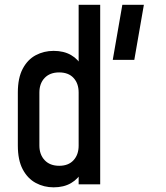

<svg xmlns="http://www.w3.org/2000/svg" viewBox="-20 -770 693 802"><path d="M204 12.5Q163.5 12.5 129.5 -5.8Q95.5 -24 75 -62.5Q54.5 -101 54.5 -162V-383.5Q54.5 -444.5 75 -483Q95.5 -521.5 129.5 -539.5Q163.5 -557.5 204 -557.5Q246.5 -557.5 276.8 -540Q307 -522.5 324 -490.5L308.5 -470V-750H398.5V0H308.5V-75L324 -54.5Q307 -23 276.8 -5.2Q246.5 12.5 204 12.5ZM227.5 -77.5Q266 -77.5 287.2 -100.8Q308.5 -124 308.5 -161.5V-383.5Q308.5 -421.5 287.2 -444.5Q266 -467.5 227 -467.5Q188.5 -467.5 166.5 -444.5Q144.5 -421.5 144.5 -383.5V-162Q144.5 -124.5 166.5 -101Q188.5 -77.5 227.5 -77.5ZM451 -520 491 -750H581L541 -520Z"/></svg>

Font: Mohave Medium
Style: Regular
Weight: 500
Designer: Gumpita Rahayu
Foundry: Tokotype
Version: Version 2.003